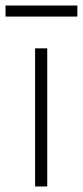

<svg xmlns="http://www.w3.org/2000/svg" viewBox="-21 -675 300 695"><path d="M106 -500H150V0H106ZM-1 -655H259V-615H-1Z"/></svg>

Font: PT Root UI Light
Style: Regular
Weight: 300
Designer: Vitaly Kuzmin
Foundry: ParaType Ltd.
Version: Version 2.000G